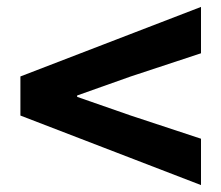

<svg xmlns="http://www.w3.org/2000/svg" viewBox="-20 -656 639 555"><path d="M561 -121 39 -322V-435L561 -636V-502L358 -435L203 -380V-376L358 -322L561 -255Z"/></svg>

Font: Noto Sans SC Thin ExtraBold
Style: Regular
Weight: 800
Version: Version 2.004-H2;hotconv 1.0.118;makeotfexe 2.5.65603